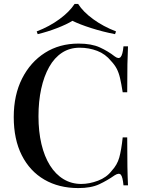

<svg xmlns="http://www.w3.org/2000/svg" viewBox="-20 -944 734 978"><path d="M380 -722Q446 -722 488.5 -702.5Q531 -683 564 -657Q584 -642 594.5 -653.5Q605 -665 609 -708H632Q630 -670 629 -616.5Q628 -563 628 -474H605Q598 -518 591.5 -546Q585 -574 574.5 -594Q564 -614 546 -633Q517 -669 475 -685Q433 -701 386 -701Q335 -701 296 -675.5Q257 -650 230.5 -603Q204 -556 190 -492Q176 -428 176 -352Q176 -274 191 -210.5Q206 -147 234.5 -101.5Q263 -56 303.5 -31.5Q344 -7 394 -7Q435 -7 479 -23.5Q523 -40 549 -74Q577 -104 587.5 -141.5Q598 -179 605 -244H628Q628 -152 629 -95.5Q630 -39 632 0H609Q605 -43 595.5 -54Q586 -65 564 -51Q527 -25 485.5 -5.5Q444 14 379 14Q280 14 206 -29Q132 -72 91 -153Q50 -234 50 -348Q50 -460 92.5 -544Q135 -628 209 -675Q283 -722 380 -722ZM378 -924Q403 -884 454.5 -846.5Q506 -809 571 -784L566 -770Q504 -782 444.5 -801Q385 -820 349 -838Q320 -820 271 -801Q222 -782 172 -770L167 -784Q232 -809 283 -846.5Q334 -884 360 -924Z"/></svg>

Font: Playfair Display Medium
Style: Regular
Weight: 500
Designer: Claus Eggers Sørensen
Foundry: Claus Eggers Sørensen
Version: Version 1.203